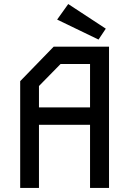

<svg xmlns="http://www.w3.org/2000/svg" viewBox="-20 -931 640 951"><path d="M246 -700 80 -529V0H173V-313H426V0H520V-700ZM173 -505 280 -614H426V-399H173ZM468 -735 504 -789 318 -911 263 -834Z"/></svg>

Font: Kode Mono Medium
Style: Regular
Weight: 500
Monospace: yes
Designer: Isa Ozler
Foundry: Kadena LLC
Version: Version 1.206;gftools[0.9.28]